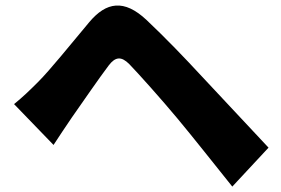

<svg xmlns="http://www.w3.org/2000/svg" viewBox="-20 -698 1040 710"><path d="M32 -313 178 -162C197 -191 222 -229 246 -264C284 -318 347 -410 382 -456C407 -489 429 -490 458 -461C491 -427 577 -331 636 -260C692 -193 774 -89 839 -8L973 -152C896 -234 792 -345 725 -417C664 -483 593 -557 522 -624C439 -702 373 -691 310 -616C238 -530 165 -439 121 -395C88 -362 64 -339 32 -313Z"/></svg>

Font: ChiuKong Gothic MN Heavy
Style: Regular
Weight: 900
Designer: Ryoko NISHIZUKA 西塚涼子 (kana, bopomofo & ideographs); Paul D. Hunt (Latin, Greek & Cyrillic); Sandoll Communications 산돌커뮤니
Foundry: Adobe
Version: Version 1.300